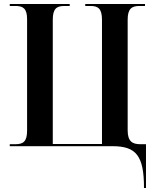

<svg xmlns="http://www.w3.org/2000/svg" viewBox="-20 -734 782 964"><path d="M703 210H713V-10H684C646 -10 621 -23 621 -79V-635C621 -690 641 -704 680 -704H708V-714H408V-704H435C473 -704 492 -690 492 -635V-11H245V-635C245 -690 264 -704 303 -704H330V-714H29V-704H58C96 -704 116 -691 116 -638V-78C116 -24 97 -10 58 -10H29V0H545C663 0 703 47 703 210Z"/></svg>

Font: Noto Serif Display SemiCondensed SemiBold
Style: Regular
Weight: 600
Width: 4
Designer: Monotype Design Team
Foundry: Monotype Imaging Inc.
Version: Version 2.009